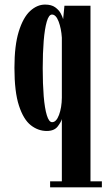

<svg xmlns="http://www.w3.org/2000/svg" viewBox="-20 -548 460 818"><path d="M193.5 250V224.5H243.5V-41Q240.5 -28.5 225.8 -9.2Q211 10 179 10Q142.5 10 111.2 -14.5Q80 -39 60.8 -97.8Q41.5 -156.5 41.5 -259Q41.5 -354.5 60 -414Q78.5 -473.5 108.2 -501Q138 -528.5 172 -528.5Q199 -528.5 215 -517Q231 -505.5 238.8 -490.8Q246.5 -476 249 -466.5L254.5 -523.5H365.5V224.5H414V250ZM202 -27.5Q220 -27.5 231.5 -58.5Q243 -89.5 243.5 -131.5V-387.5Q241 -426.5 229.8 -456.2Q218.5 -486 201.5 -486Q188 -486 179.2 -455.8Q170.5 -425.5 166.2 -374Q162 -322.5 162 -257.5Q162 -190 166.2 -138.2Q170.5 -86.5 179.5 -57Q188.5 -27.5 202 -27.5Z"/></svg>

Font: Imbue 50pt
Style: Bold
Weight: 700
Designer: Tyler Finck
Foundry: Etcetera Type Company
Version: Version 1.102; ttfautohint (v1.8.3)